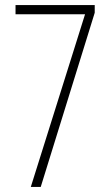

<svg xmlns="http://www.w3.org/2000/svg" viewBox="-20 -734 441 754"><path d="M101 0H140L352 -684V-714H41V-678H314Z"/></svg>

Font: Noto Sans Hebrew ExtraCondensed ExtraLight
Style: Regular
Weight: 200
Width: 2
Designer: Monotype Design Team
Foundry: Monotype Imaging Inc.
Version: Version 2.004